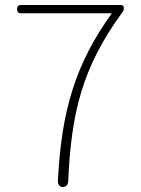

<svg xmlns="http://www.w3.org/2000/svg" viewBox="-20 -746 561 766"><path d="M237 -693H426C284 -495 225 -310 211 -25C210 -11 217 0 231 0C244 0 251 -9 252 -22C264 -291 306 -476 469 -698C473 -703 474 -707 474 -712V-715C474 -722 470 -726 463 -726H261H64C53 -726 48 -721 48 -710C48 -699 53 -693 64 -693Z"/></svg>

Font: GenSenRounded2 TW EL
Style: Regular
Weight: 250
Version: Version 2.100;PS 2.1;hotconv 16.6.51;makeotf.lib2.5.65220 DE